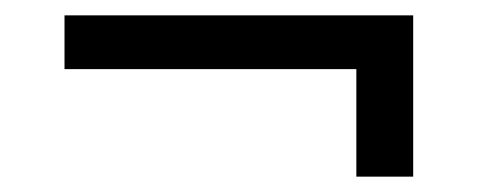

<svg xmlns="http://www.w3.org/2000/svg" viewBox="-20 -329 622 250"><path d="M518 -99H444V-239H64V-309H518Z"/></svg>

Font: Rhodium Libre
Style: Regular
Weight: 400
Designer: James Puckett
Foundry: Dunwich Type Founders
Version: Version 1.001; ttfautohint (v1.3)